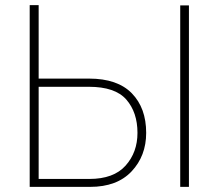

<svg xmlns="http://www.w3.org/2000/svg" viewBox="-20 -730 854 750"><path d="M96 0V-710H131V-423H328Q439 -423 495 -365.5Q551 -308 551 -211Q551 -121 494 -60.5Q437 0 332 0ZM684 0V-709H718V0ZM131 -31H329Q424 -31 470.5 -83Q517 -135 517 -211Q517 -291 473.5 -341Q430 -391 327 -391H131Z"/></svg>

Font: Raleway-v4020 ExtraLight
Style: Regular
Weight: 275
Designer: Matt McInerney, Pablo Impallari, Rodrigo Fuenzalida
Foundry: Matt McInerney, Pablo Impallari, Rodrigo Fuenzalida
Version: Version 4.020;PS 004.020;hotconv 1.0.88;makeotf.lib2.5.64775